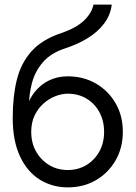

<svg xmlns="http://www.w3.org/2000/svg" viewBox="-20 -800 586 830"><path d="M273 -395Q318 -395 353.5 -374Q389 -353 409.5 -315.5Q430 -278 430 -230Q430 -182 409.5 -145Q389 -108 353.5 -86.5Q318 -65 273 -65Q228 -65 192.5 -86.5Q157 -108 136 -145Q115 -182 115 -230L35 -290Q35 -191 66.5 -124Q98 -57 152 -23.5Q206 10 273 10Q341 10 394.5 -21Q448 -52 479.5 -106.5Q511 -161 511 -230Q511 -300 479.5 -354Q448 -408 394.5 -439Q341 -470 273 -470ZM79 -230H115Q115 -270 129.5 -300.5Q144 -331 167.5 -352Q191 -373 219 -384Q247 -395 273 -395V-470Q230 -470 194.5 -453.5Q159 -437 133 -406Q107 -375 93 -330.5Q79 -286 79 -230ZM35 -290 105 -237V-340Q105 -390 118 -440.5Q131 -491 165.5 -531Q200 -571 262 -591Q317 -609 360.5 -636Q404 -663 431 -699.5Q458 -736 463 -780H384Q377 -744 343.5 -711.5Q310 -679 242 -656Q162 -629 116.5 -578.5Q71 -528 53 -456Q35 -384 35 -290Z"/></svg>

Font: Glinicke Jost Regular
Style: Regular
Weight: 400
Version: Version 3.710